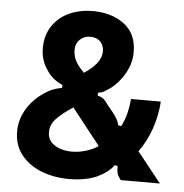

<svg xmlns="http://www.w3.org/2000/svg" viewBox="-55 -831 863 900"><g transform="rotate(5 376.5 -381.0)"><path d="M41 -185Q41 -238 67.5 -285Q94 -332 139 -365Q185 -400 233 -406L234 -420Q182 -443 156 -487Q127 -530 127 -584Q127 -646 157 -690Q187 -734 236.5 -756Q286 -778 345 -778Q435 -778 494 -733.5Q553 -689 553 -603Q553 -551 526.5 -503.5Q500 -456 459 -425Q438 -411 429 -406Q420 -401 404 -399L402 -386Q421 -380 429.5 -373.5Q438 -367 453 -346L479 -314Q492 -297 499 -285.5Q506 -274 511 -255L525 -252Q541 -284 548.5 -314Q556 -344 560 -383H700Q690 -245 616 -142L729 0H545Q543 -3 536.5 -11.5Q530 -20 527 -32.5Q524 -45 525 -63L511 -68Q489 -35 436 -9Q382 16 301 16Q232 16 172.5 -7Q113 -30 77 -75.5Q41 -121 41 -185ZM409 -595Q409 -621 392 -639Q375 -657 345 -657Q316 -657 296 -638.5Q276 -620 276 -590Q276 -559 290 -535Q304 -511 329 -486Q367 -511 388 -537.5Q409 -564 409 -595ZM428 -150 294 -320Q242 -286 216 -258Q190 -230 190 -194Q190 -156 223 -134.5Q256 -113 305 -113Q337 -113 370.5 -123Q404 -133 428 -150Z"/></g></svg>

Font: Open Sauce Sans ExtraBold
Style: Regular
Weight: 800
Designer: Alfredo Marco Pradil
Foundry: Creative Sauce Fz LLC
Version: Version 1.477